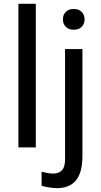

<svg xmlns="http://www.w3.org/2000/svg" viewBox="-20 -770 527 1003"><path d="M76.2 0V-750H167V0ZM197.3 200.2V127Q207 129.9 225.1 133.3Q243.2 136.7 257.8 136.7Q287.1 136.7 303.5 119.6Q319.8 102.5 319.8 63.5V-513.7H410.6V43.9Q410.6 131.8 376.7 172.4Q342.8 212.9 277.3 212.9Q257.8 212.9 233.6 208.7Q209.5 204.6 197.3 200.2ZM308.6 -668.9Q308.6 -691.9 323.2 -707.5Q337.9 -723.1 365.2 -723.1Q392.6 -723.1 407.2 -707.5Q421.9 -691.9 421.9 -668.9Q421.9 -646 407.2 -630.4Q392.6 -614.7 365.2 -614.7Q337.9 -614.7 323.2 -630.4Q308.6 -646 308.6 -668.9Z"/></svg>

Font: RobotoFlex
Style: Regular
Weight: 400
Designer: Berlow after Robertson
Foundry: Google
Version: Version 2.136